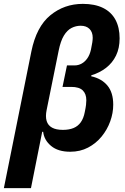

<svg xmlns="http://www.w3.org/2000/svg" viewBox="-47 -772 647 992"><path d="M-27 200 115 -506Q141 -634 213 -693Q285 -752 381 -752Q443 -752 485.5 -731Q528 -710 549.5 -670Q571 -630 571 -574Q571 -523 552.5 -485Q534 -447 501 -421.5Q468 -396 425 -383L424 -378Q478 -366 508 -330Q538 -294 538 -231Q538 -188 522.5 -145Q507 -102 478 -66.5Q449 -31 408 -9.5Q367 12 316 12Q253 12 217 -18Q181 -48 176 -91H171L113 200ZM276 -323 299 -434H338Q358 -434 375 -443.5Q392 -453 404.5 -471Q417 -489 423 -516Q428 -540 430 -553.5Q432 -567 432 -577Q432 -606 415.5 -622.5Q399 -639 370 -639Q345 -639 322.5 -627.5Q300 -616 283 -588Q266 -560 256 -510L194 -204Q187 -170 194 -147Q201 -124 222 -112.5Q243 -101 278 -101Q310 -101 333 -110.5Q356 -120 370.5 -140.5Q385 -161 391 -193Q396 -217 397.5 -230.5Q399 -244 399 -254Q399 -287 380.5 -305Q362 -323 321 -323Z"/></svg>

Font: IBM Plex Sans
Style: Bold Italic
Weight: 700
Italic angle: -11.31°
Designer: Mike Abbink, Paul van der Laan, Pieter van Rosmalen
Foundry: Bold Monday
Version: Version 3.201